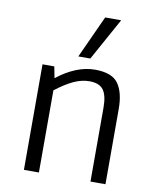

<svg xmlns="http://www.w3.org/2000/svg" viewBox="-89 -878 773 946"><g transform="rotate(10 297.5 -404.5)"><path d="M96 0ZM504 -376V0H429V-370Q429 -431 408.5 -458.5Q388 -486 339 -486Q300 -486 260 -467.5Q220 -449 171 -411V0H96V-528H155L166 -471Q263 -547 356 -547Q441 -547 472.5 -503Q504 -459 504 -376ZM360 -809H440L323 -597H263Z"/></g></svg>

Font: Martel Sans Light
Style: Regular
Weight: 300
Designer: Dan Reynolds and Mathieu Réguer
Foundry: Dan Reynolds and Mathieu Réguer
Version: Version 1.002; ttfautohint (v1.1) -l 5 -r 5 -G 72 -x 0 -D la